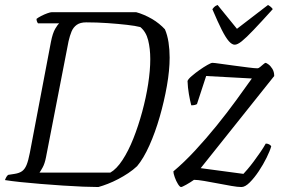

<svg xmlns="http://www.w3.org/2000/svg" viewBox="-27 -753 1153 773"><path d="M369 0Q345 0 307 -1.5Q269 -3 225 -6Q181 -9 137 -12.5Q93 -16 55.5 -20Q18 -24 -7 -28Q-4 -36 -1 -41Q2 -46 6 -49L32 -53Q51 -56 62 -64Q73 -72 80 -89Q87 -106 93 -137L178 -584Q185 -620 195.5 -637.5Q206 -655 211 -659H126Q123 -663 121.5 -667.5Q120 -672 120 -677Q126 -682 138.5 -688.5Q151 -695 163.5 -699.5Q176 -704 182 -704H521Q536 -700 552.5 -693Q569 -686 584.5 -677Q600 -668 613.5 -657Q627 -646 637 -635Q647 -612 651.5 -582.5Q656 -553 656 -521Q656 -470 645 -407.5Q634 -345 616 -282.5Q598 -220 574.5 -167.5Q551 -115 525 -84Q509 -69 489.5 -56Q470 -43 449 -32Q428 -21 407.5 -13Q387 -5 369 0ZM132 -58H417Q442 -72 466 -108.5Q490 -145 510 -195.5Q530 -246 545.5 -303Q561 -360 569.5 -415Q578 -470 578 -515Q578 -557 569.5 -591Q561 -625 538 -644Q519 -649 484 -653Q449 -657 406 -660Q363 -663 320 -663Q296 -663 282 -653Q268 -643 261 -626Q254 -609 249 -587L158 -119Q153 -94 145 -79.5Q137 -65 132 -58ZM702 0Q697 0 689.5 -12Q682 -24 676.5 -39.5Q671 -55 671 -63Q714 -99 758.5 -147Q803 -195 845.5 -247.5Q888 -300 924 -349.5Q960 -399 987 -437L803 -447L766 -334Q763 -332 757.5 -330.5Q752 -329 743 -329Q738 -348 733.5 -374Q729 -400 728 -427Q731 -435 745 -447Q759 -459 776 -471Q793 -483 808 -491.5Q823 -500 828 -500Q835 -500 859 -496.5Q883 -493 914 -489Q945 -485 971.5 -481.5Q998 -478 1010 -478Q1014 -478 1020.5 -483.5Q1027 -489 1033.5 -494.5Q1040 -500 1042 -500Q1045 -500 1053.5 -494Q1062 -488 1069.5 -476Q1077 -464 1077 -447L781 -76L953 -53Q958 -58 969.5 -71.5Q981 -85 994.5 -103Q1008 -121 1021 -140Q1034 -159 1043 -175Q1051 -175 1057 -171.5Q1063 -168 1065 -164Q1060 -146 1046.5 -118.5Q1033 -91 1015 -64Q997 -37 978.5 -18.5Q960 0 945 0Q930 0 904.5 -4.5Q879 -9 850 -14.5Q821 -20 795 -24.5Q769 -29 754 -29Q740 -19 723 -9.5Q706 0 702 0ZM918 -573Q907 -573 894.5 -587Q882 -601 866 -632.5Q850 -664 828 -716Q831 -720 835 -724.5Q839 -729 849 -733L927 -637L1052 -733Q1059 -729 1064.5 -724Q1070 -719 1071 -716Q1024 -664 994 -632.5Q964 -601 946.5 -587Q929 -573 918 -573Z"/></svg>

Font: Texturina Medium 12pt Thin
Style: Italic
Weight: 250
Italic angle: -11°
Version: Version 1.002